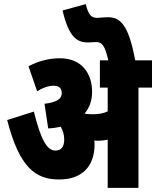

<svg xmlns="http://www.w3.org/2000/svg" viewBox="-20 -916 761 936"><path d="M441 -212C441 -219 441 -225 440 -231C447 -230 455 -230 462 -230C477 -230 491 -232 505 -235V0H655V-489H721V-622H639C607 -797 565 -832 507 -832C488 -832 468 -829 453 -829C425 -829 411 -844 398 -896L285 -865C315 -736 355 -709 408 -709C420 -709 437 -711 448 -711C478 -711 491 -694 508 -622H467V-489H505V-373C484 -363 460 -359 433 -359C417 -359 404 -360 392 -362C416 -390 429 -426 429 -468C429 -555 381 -632 272 -632C214 -632 163 -616 119 -593L161 -471C188 -488 215 -498 242 -498C269 -498 281 -485 281 -462C281 -436 261 -418 197 -410L215 -290C237 -291 257 -294 276 -298C287 -279 293 -259 293 -236C293 -201 279 -182 250 -182C207 -182 178 -241 145 -372L15 -331C74 -100 153 -41 268 -41C383 -41 441 -108 441 -212Z"/></svg>

Font: Noto Sans Devanagari ExtraCondensed Black
Style: Regular
Weight: 900
Width: 2
Designer: Jelle Bosma - Monotype Design Team
Foundry: Monotype Imaging Inc.
Version: Version 2.004